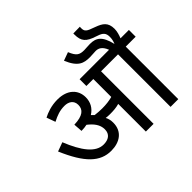

<svg xmlns="http://www.w3.org/2000/svg" viewBox="-193 -1160 1424 1424"><g transform="rotate(-45 519.0 -448.0)"><path d="M470 -218C470 -242 465 -263 455 -282C471 -280 486 -279 498 -279C533 -279 563 -281 594 -290V0H675V-551H853V0H934V-551H1038V-622H950C960 -645 969 -677 969 -703C969 -771 933 -793 879 -813L850 -824C802 -840 797 -856 797 -882C797 -889 797 -893 798 -896L728 -895V-883C728 -812 755 -785 829 -761L843 -756C886 -742 902 -725 902 -686C902 -664 898 -646 889 -624C864 -730 823 -753 760 -753C737 -753 715 -750 698 -750C650 -750 628 -761 602 -825L536 -801C580 -695 628 -683 691 -683C715 -683 736 -686 752 -686C780 -686 809 -676 830 -622H521V-551H594V-363C560 -354 528 -350 486 -350C461 -350 436 -352 412 -355C406 -362 399 -369 392 -375C437 -403 459 -445 459 -495C459 -574 402 -632 298 -632C232 -632 181 -612 146 -594L171 -525C216 -548 252 -562 302 -562C343 -562 380 -542 380 -494C380 -444 346 -414 255 -411L260 -341C281 -341 300 -343 318 -347C360 -314 391 -277 391 -227C391 -175 355 -153 305 -153C222 -153 157 -240 100 -382L29 -356C113 -159 197 -80 312 -80C401 -80 470 -125 470 -218Z"/></g></svg>

Font: Noto Sans Devanagari UI
Style: Regular
Weight: 400
Designer: Jelle Bosma - Monotype Design Team
Foundry: Monotype Imaging Inc.
Version: Version 2.003